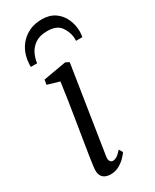

<svg xmlns="http://www.w3.org/2000/svg" viewBox="-203 -830 723 894"><g transform="rotate(-30 159.0 -383.0)"><path d="M111 10Q94 10 80.8 3.8Q67.5 -2.5 61.2 -16.8Q55 -31 57.5 -55Q59 -71 64.5 -106Q70 -141 77.5 -187.8Q85 -234.5 93.5 -286.5Q102 -338.5 109.8 -389.2Q117.5 -440 123 -482L59 -501L63.5 -526.5L186.5 -548L205.5 -538L133 -74Q130 -55.5 136.2 -47.5Q142.5 -39.5 149.5 -39.5Q160.5 -39.5 171.8 -46.2Q183 -53 199.5 -71.5L211 -51.5Q205 -42 191 -27.5Q177 -13 156.5 -1.5Q136 10 111 10ZM37.5 -609.5Q37.5 -614 37.5 -618Q37.5 -622 38 -626.5Q39.5 -656.5 50.2 -683.5Q61 -710.5 80.8 -731.2Q100.5 -752 128.2 -764Q156 -776 192 -776Q233 -776 260.8 -757Q288.5 -738 303 -706.5Q317.5 -675 317.5 -637Q317.5 -629.5 316.5 -622Q315.5 -614.5 314.5 -609.5H280.5Q280.5 -613.5 280.8 -617.8Q281 -622 280.5 -629Q276.5 -663 256 -689.5Q235.5 -716 186 -716Q146.5 -716 122.2 -699.8Q98 -683.5 86 -659Q74 -634.5 71.5 -609.5Z"/></g></svg>

Font: Merriweather 60pt Light
Style: Italic
Weight: 300
Italic angle: -7.8°
Version: Version 2.101